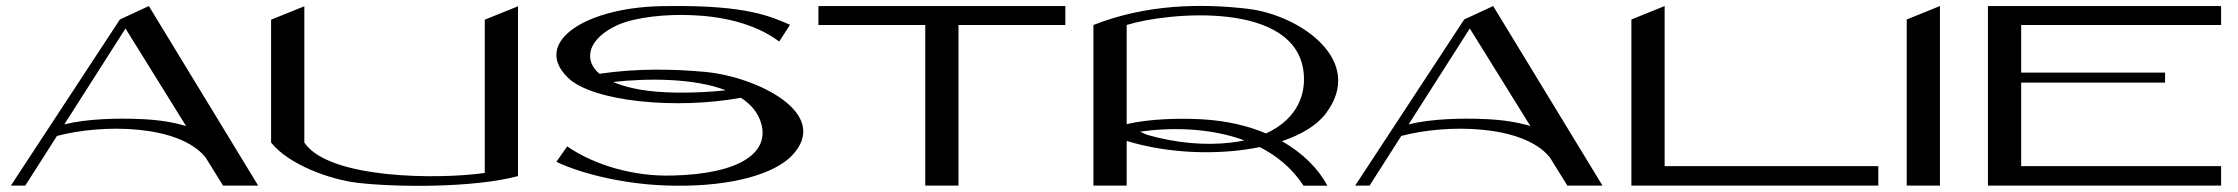

<svg xmlns="http://www.w3.org/2000/svg" viewBox="-20 -615 7412 636"><path d="M473.1 -595 377.3 -550.6 377.2 -550.6 16 -0.2H63.7L168.7 -164.7C320.7 -205 572.6 -202.4 660.7 -93.9L718.9 -0.2H835.2ZM450.2 -220.4C369.4 -224.2 267.6 -221.7 193.1 -203L395.7 -520.7L596.4 -197.4C553.2 -210.5 506.2 -217.8 450.2 -220.4Z M1585.8 -549.8V-42.1C1431.4 -20 1068.8 -22.1 988.1 -142.8V-594.2L878 -549.8V-142.8C935.2 -70.5 1071.5 -20.3 1164.6 -9.4C1292.6 5.6 1549.7 7.6 1695.9 -31.7V-594.2Z M2316.8 -376.7C2209 -386.7 2088.4 -388.8 1965.7 -370.6C1939.9 -392.6 1929.4 -419.1 1937.3 -448.3C1947.1 -484.6 1985.6 -514.4 2027 -532.6C2087.7 -559.2 2189.5 -568.3 2269.2 -564.8C2366.1 -561.7 2479.4 -538.9 2561.1 -477.4L2596.9 -533C2533.8 -559.6 2455.9 -598.5 2193.5 -594.8C1924.6 -596.3 1739.9 -476.2 1860.8 -358C1942.7 -277.8 2221.8 -251.8 2434.1 -291.2C2467.4 -269.9 2491.6 -241.7 2501.8 -205.1C2528.4 -109.3 2432.1 -38.2 2203.3 -33.4L2203.2 -33.5C2082.3 -30.4 1951.8 -66.1 1858.8 -130.1L1823 -79C1909.8 -37.4 2060.3 -1.8 2209 0C2412.9 3.7 2548.1 -42.6 2602.3 -98.6C2737.7 -238.6 2486.7 -360.9 2316.8 -376.7ZM2157.6 -311.1C2098 -315.9 2048.4 -327.2 2011.3 -343.4C2123 -356 2277.4 -357 2384.1 -316C2323.5 -309.3 2236.1 -304.9 2157.6 -311.1Z M2691 -594.9V-532.2H3044.9V-0.3H3155V-532.2H3508.9V-594.9Z M4226.2 -147.3C4289.9 -168.6 4341.3 -199.1 4371 -238C4506.4 -415.3 4283.8 -565.8 4113.9 -585.8C3959.1 -603.9 3778.1 -601.6 3602 -532.2V-0.2H3712.1V-148.2C3850.4 -105.6 4017.9 -100.1 4152.9 -127.8C4209.9 -98.8 4260.5 -57.4 4297.9 0H4376.9C4348.9 -53.1 4298.6 -106.4 4226.2 -147.3ZM4057.2 -142.6C3973.5 -132.7 3876.3 -140.6 3779.2 -168.6C3779.7 -168.5 3770.6 -172.3 3756.2 -178.9C3856.7 -193.4 3987.5 -192.3 4102.1 -150C4087.9 -146.9 4072.9 -144.4 4057.2 -142.6ZM3963 -219.7C3884.5 -224.3 3786 -221.1 3712.1 -203.8V-532.2C3842.3 -573.5 4279.7 -617 4298.9 -368.5C4305.2 -286.5 4263.8 -213.8 4173.6 -173.1C4114.7 -197.9 4044.5 -215 3963 -219.7Z M4926.1 -595 4830.3 -550.6 4830.2 -550.6 4469 -0.2H4516.7L4621.7 -164.7C4773.7 -205 5025.6 -202.4 5113.7 -93.9L5171.9 -0.2H5288.2ZM4903.2 -220.4C4822.4 -224.2 4720.6 -221.7 4646.1 -203L4848.7 -520.7L5049.4 -197.4C5006.2 -210.5 4959.2 -217.8 4903.2 -220.4Z M5494.1 -64.6V-595L5384 -550.4V-0.3H6201.9V-64.6Z M6296 -550.4V-0.3H6406.1V-595Z M7337.4 -532.2V-595H6565V-0.3H7337.4V-64.6H6675.1V-341.4H7151.8V-374.5H6675.1V-532.2Z"/></svg>

Font: Novoposelensky
Style: Regular
Weight: 400
Designer: Sasha Pavljenko
Version: Version 1.002;Fontself Maker 3.5.4